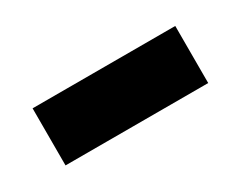

<svg xmlns="http://www.w3.org/2000/svg" viewBox="-32 -453 380 303"><g transform="rotate(-30 158.0 -302.0)"><path d="M28 -354V-250H288V-354Z"/></g></svg>

Font: SVN-Aleo
Style: Bold
Weight: 700
Designer: Alessio Laiso
Version: Version 1.2.2